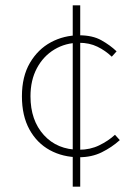

<svg xmlns="http://www.w3.org/2000/svg" viewBox="-20 -672 512 718"><path d="M276 -84Q215 -84 166.5 -110.5Q118 -137 90 -188Q62 -239 62 -312Q62 -386 92 -437Q122 -488 170.5 -514Q219 -540 276 -540Q326 -540 359 -521.5Q392 -503 416 -480L398 -460Q374 -483 344 -497.5Q314 -512 276 -512Q225 -512 183.5 -487Q142 -462 118 -417Q94 -372 94 -312Q94 -222 144 -167Q194 -112 276 -112Q317 -112 351 -128.5Q385 -145 410 -168L428 -148Q398 -121 360.5 -102.5Q323 -84 276 -84ZM252 26V-652H280V26Z"/></svg>

Font: Source Sans Variable
Style: Regular
Weight: 200
Designer: Paul D. Hunt
Foundry: Adobe Systems Incorporated
Version: Version 3.006;hotconv 1.0.111;makeotfexe 2.5.65597